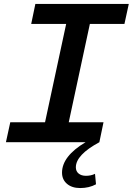

<svg xmlns="http://www.w3.org/2000/svg" viewBox="-20 -720 672 972"><path d="M10 0 32 -101H208L315 -599H138L159 -700H632L610 -599H435L328 -101H504L483 0Q364 64 364 127Q364 147 378 158.5Q392 170 415 170Q441 170 461 160L466 213Q431 232 386 232Q344 232 319 210.5Q294 189 294 154Q294 71 413 0Z"/></svg>

Font: Red Hat Mono Medium
Style: Italic
Weight: 500
Italic angle: -12°
Monospace: yes
Designer: Pentagram, MCKL
Foundry: Pentagram, MCKL
Version: Version 1.023; ttfautohint (v1.8.3)